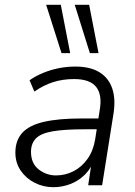

<svg xmlns="http://www.w3.org/2000/svg" viewBox="-20 -771 562 799"><path d="M202 8Q161 8 125 -10Q89 -28 66.5 -60.5Q44 -93 44 -136Q44 -187 73 -218.5Q102 -250 163 -264Q224 -278 319 -278H400L393 -233H333Q248 -233 199 -224.5Q150 -216 129.5 -195Q109 -174 109 -139Q109 -91 141 -66Q173 -41 213 -41Q252 -41 286 -58.5Q320 -76 344 -109.5Q368 -143 376 -191L395 -313Q406 -377 380 -409.5Q354 -442 288 -442Q242 -442 202 -429.5Q162 -417 123 -390L103 -437Q127 -454 158 -467Q189 -480 223.5 -487Q258 -494 293 -494Q356 -494 394.5 -470Q433 -446 447.5 -401.5Q462 -357 452 -296L405 0H347L364 -113H374Q361 -72 334 -45Q307 -18 272.5 -5Q238 8 202 8ZM354 -550 291 -751H351L390 -550ZM236 -550 172 -751H233L272 -550Z"/></svg>

Font: Nunito Sans 12pt ExtraLight 12pt Light
Style: Italic
Weight: 300
Italic angle: -9°
Version: Version 3.101;gftools[0.9.27]